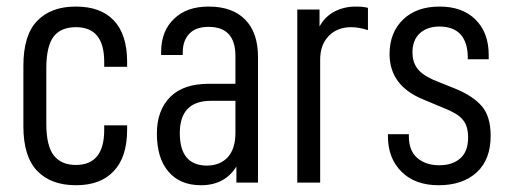

<svg xmlns="http://www.w3.org/2000/svg" viewBox="-20 -545 1519 573"><path d="M49.8 -168V-348.6Q49.8 -440.4 90.8 -482.4Q131.8 -525.4 206.1 -525.4Q280.3 -525.4 319.3 -484.4Q359.4 -442.4 359.4 -360.4V-345.7H291V-360.4Q291 -463.9 207 -463.9Q162.1 -463.9 140.6 -436.5Q118.2 -408.2 118.2 -340.8V-175.8Q118.2 -109.4 140.6 -81.1Q163.1 -52.7 206.1 -52.7Q291 -52.7 291 -157.2V-170.9H359.4V-158.2Q359.4 -76.2 319.3 -34.2Q280.3 7.8 207 7.8Q131.8 7.8 90.8 -35.2Q49.8 -78.1 49.8 -168Z M750 -375V0H685.5V-47.9Q650.4 7.8 580.1 7.8Q516.6 7.8 482.4 -33.2Q448.2 -73.2 448.2 -146.5Q448.2 -215.8 488.3 -255.9Q527.3 -294.9 602.5 -294.9H682.6V-377.9Q682.6 -464.8 602.5 -464.8Q565.4 -464.8 545.9 -445.3Q525.4 -424.8 525.4 -388.7V-380.9H460.9V-389.6Q460.9 -453.1 500 -489.3Q537.1 -525.4 602.5 -525.4Q673.8 -525.4 711.9 -486.3Q750 -447.3 750 -375ZM682.6 -148.4V-244.1H609.4Q516.6 -244.1 516.6 -147.5Q516.6 -51.8 596.7 -50.8Q636.7 -50.8 660.2 -76.2Q682.6 -101.6 682.6 -148.4Z M867.2 -516.6H933.6V-465.8Q949.2 -495.1 978.5 -510.7Q1006.8 -525.4 1042 -525.4Q1065.4 -525.4 1078.1 -521.5V-455.1Q1050.8 -463.9 1028.3 -463.9Q987.3 -463.9 961.9 -438.5Q935.5 -412.1 935.5 -367.2V0H867.2Z M1137.7 -138.7V-144.5H1200.2V-138.7Q1200.2 -95.7 1224.6 -74.2Q1250 -51.8 1291 -51.8Q1330.1 -51.8 1353.5 -72.3Q1377 -92.8 1377 -134.8Q1377 -168.9 1361.3 -187.5Q1353.5 -197.3 1339.8 -205.6Q1326.2 -213.9 1306.6 -221.7L1241.2 -249Q1142.6 -290 1142.6 -383.8Q1142.6 -448.2 1183.6 -487.3Q1223.6 -525.4 1292 -525.4Q1360.4 -525.4 1399.4 -486.3Q1438.5 -447.3 1438.5 -380.9V-368.2H1376V-374Q1376 -418 1354.5 -442.4Q1333 -465.8 1291 -465.8Q1254.9 -465.8 1232.4 -445.3Q1210.9 -424.8 1210.9 -388.7Q1210.9 -361.3 1224.6 -341.8Q1237.3 -323.2 1273.4 -306.6L1338.9 -280.3Q1391.6 -258.8 1418 -228Q1444.3 -197.3 1444.3 -139.6Q1444.3 -69.3 1403.3 -31.2Q1361.3 7.8 1289.1 7.8Q1218.8 7.8 1178.7 -32.2Q1137.7 -72.3 1137.7 -138.7Z"/></svg>

Font: Dinish Condensed
Style: Regular
Weight: 400
Width: 3
Designer: Bert Driehuis
Foundry: Playbeing
Version: Version 3.006; git-39231f3c-release